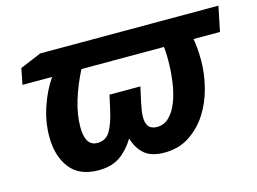

<svg xmlns="http://www.w3.org/2000/svg" viewBox="-80 -685 1117 834"><g transform="rotate(-15 478.5 -268.0)"><path d="M60 -506 156 -546H957L934 -434H815Q818 -419 820.5 -394Q823 -369 823 -337Q823 -276 807 -214Q791 -152 759 -102.5Q727 -53 679 -21.5Q631 10 567 10Q507 10 476.5 -17Q446 -44 433 -89Q406 -44 368 -17Q330 10 270 10Q184 10 142 -44.5Q100 -99 100 -186Q100 -252 122 -317.5Q144 -383 179 -434H46ZM241 -190Q241 -151 254 -128.5Q267 -106 296 -106Q334 -106 353 -138Q372 -170 385 -228L400 -295H539L524 -228Q520 -209 517.5 -192.5Q515 -176 515 -162Q515 -136 526.5 -121Q538 -106 564 -106Q596 -106 619 -129Q642 -152 656.5 -189.5Q671 -227 678 -275.5Q685 -324 685 -375Q685 -400 684 -413Q683 -426 682 -434H311Q280 -374 260.5 -311Q241 -248 241 -190Z"/></g></svg>

Font: BC Sans
Style: Bold Italic
Weight: 700
Italic angle: -12°
Designer: Monotype Design Team
Province of B.C.
Foundry: Monotype Imaging Inc.
Version: Version 2.000;GOOG;noto-source:20170915:90ef993387c0